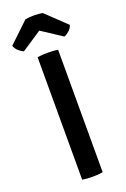

<svg xmlns="http://www.w3.org/2000/svg" viewBox="-184 -950 662 1007"><g transform="rotate(-20 147.0 -446.0)"><path d="M91 -683Q104 -685.5 120 -686.5Q136 -687.5 148 -687.5Q161 -687.5 176.8 -686.5Q192.5 -685.5 205.5 -683V0Q192.5 2.5 176.8 3.5Q161 4.5 148 4.5Q136 4.5 120 3.5Q104 2.5 91 0ZM195.5 -892 308 -785Q302.5 -767 287.8 -754.2Q273 -741.5 260.5 -737L147 -811.5L34.5 -737Q22 -741.5 7.2 -754.2Q-7.5 -767 -13.5 -785L99 -892Q120.5 -896 147 -896Q174.5 -896 195.5 -892Z"/></g></svg>

Font: Signika Negative Medium
Style: Regular
Weight: 500
Designer: Anna Giedry
Foundry: Anna Giedry
Version: Version 2.001